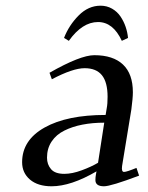

<svg xmlns="http://www.w3.org/2000/svg" viewBox="-20 -651 524 678"><path d="M58.1 -78.1Q58.1 -156.2 137.5 -200.7Q216.8 -245.1 353 -245.1L356.9 -269Q359.9 -283.7 359.9 -309.1Q359.9 -360.8 339.8 -385.5Q319.8 -410.2 278.8 -410.2Q237.3 -410.2 163.1 -371.1L154.8 -394Q263.7 -456.1 313 -456.1Q379.4 -456.1 414.3 -423.1Q449.2 -390.1 449.2 -325.2Q449.2 -304.7 443.8 -264.2L411.1 -64.9Q408.2 -43.9 418 -43.9Q427.2 -43.9 461.9 -58.1L471.2 -30.8Q371.6 6.8 347.2 6.8Q316.9 6.8 316.9 -15.1Q316.9 -25.4 318.8 -35.2L320.8 -45.9Q230.5 6.8 162.1 6.8Q113.8 6.8 85.9 -16.8Q58.1 -40.5 58.1 -78.1ZM146 -94.2Q146 -70.3 160.2 -53.7Q174.3 -37.1 207 -37.1Q234.9 -37.1 268.6 -49.6Q302.2 -62 326.2 -76.2L348.1 -217.8Q306.6 -217.8 271.2 -210.9Q235.8 -204.1 207.3 -189.9Q178.7 -175.8 162.4 -151.4Q146 -127 146 -94.2ZM206.1 -517.1Q223.6 -562 257.8 -596.4Q292 -630.9 335 -630.9Q357.4 -630.9 375.7 -620.4Q394 -609.9 405.5 -592.8Q417 -575.7 423.6 -556.4Q430.2 -537.1 432.1 -517.1L410.2 -506.8Q379.4 -573.2 326.2 -573.2Q270.5 -573.2 223.1 -506.8Z"/></svg>

Font: Dehuti
Style: Bold-Italic
Weight: 700
Version: Version 1.2